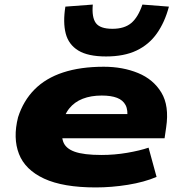

<svg xmlns="http://www.w3.org/2000/svg" viewBox="-20 -809 789 840"><path d="M399 11Q256 11 173 -27.5Q90 -66 63 -135.5Q36 -205 59 -296Q82 -368 131 -417.5Q180 -467 256 -492Q332 -517 434 -517Q517 -517 584 -489.5Q651 -462 686 -404Q721 -346 707 -252L700 -204H214L231 -310H558L536 -289Q541 -327 529.5 -349Q518 -371 492 -381Q466 -391 425 -391Q378 -391 342 -377Q306 -363 283 -334.5Q260 -306 253 -262L254 -267Q246 -221 256 -190.5Q266 -160 306 -145.5Q346 -131 424 -131Q481 -131 536.5 -140.5Q592 -150 630 -163L665 -35Q611 -12 539.5 -0.5Q468 11 399 11ZM444 -562Q365 -562 322.5 -588Q280 -614 267.5 -662.5Q255 -711 266 -780L386 -789Q381 -733 399.5 -708Q418 -683 472 -683Q524 -683 554 -708Q584 -733 603 -789L719 -780Q701 -712 666.5 -663Q632 -614 577.5 -588Q523 -562 444 -562Z"/></svg>

Font: Nunito Sans 7pt Expanded Black
Style: Italic
Weight: 900
Width: 7
Italic angle: -9°
Designer: Vernon Adams
Foundry: Vernon Adams
Version: Version 3.101;gftools[0.9.27]